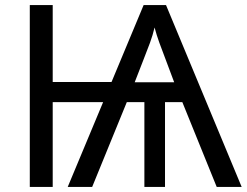

<svg xmlns="http://www.w3.org/2000/svg" viewBox="-20 -734 969 754"><path d="M632 -714 929 0H831L696 -333H628V0H547V-333H478L342 0H246L385 -333H187V0H97V-714H187V-412H418L544 -714ZM587 -626Q580 -596 569 -566Q558 -536 544 -501L509 -411H664L628 -507Q616 -538 605.5 -567Q595 -596 587 -626Z"/></svg>

Font: Noto Sans Living
Style: Regular
Weight: 400
Designer: Monotype Design Team
Foundry: Monotype Imaging Inc.
Version: Version 2.013; ttfautohint (v1.8.4.7-5d5b)